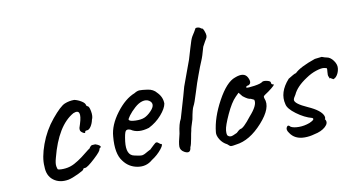

<svg xmlns="http://www.w3.org/2000/svg" viewBox="-66 -799 1745 948"><g transform="rotate(-10 807.0 -324.5)"><path d="M331 -229Q331 -220 319.5 -227Q308 -234 306.5 -241Q305 -248 306.5 -254Q308 -260 312 -271Q337 -350 289 -330Q206 -283 166 -128Q158 -100 161 -85.5Q164 -71 166 -70Q180 -66 204 -68.5Q228 -71 249.5 -82.5Q271 -94 291 -109Q311 -124 321 -132.5Q331 -141 337 -144Q346 -158 352.5 -159Q359 -160 369 -160Q393 -152 394 -143Q394 -141 390 -139L385 -134Q389 -126 350 -90Q311 -54 300 -54Q289 -54 289 -48Q289 -44 258.5 -29.5Q228 -15 209 -11Q164 -3 133.5 -26Q103 -49 103 -96Q99 -140 122.5 -205Q146 -270 189.5 -322.5Q233 -375 256 -384.5Q279 -394 305 -394Q323 -390 340.5 -379Q358 -368 358 -357L363 -352Q372 -352 377 -325Q382 -298 374 -282Q370 -263 360.5 -249Q351 -235 341 -235Q331 -235 331 -229Z M553 -250Q557 -242 585 -241Q613 -240 630 -247Q647 -254 664.5 -272Q682 -290 682 -303.5Q682 -317 668 -325.5Q654 -334 635 -329Q616 -324 596 -306Q576 -288 563 -270.5Q550 -253 553 -250ZM635 -90Q642 -96 652.5 -106.5Q663 -117 668 -117Q673 -117 678.5 -112Q684 -107 686 -106Q702 -106 681.5 -80Q661 -54 631 -35Q599 -7 555.5 -14.5Q512 -22 486 -58Q455 -97 463 -183Q467 -239 511 -297.5Q555 -356 604 -375Q618 -384 630 -384.5Q642 -385 670.5 -381Q699 -377 715 -357Q740 -332 740 -299Q736 -275 709 -244Q682 -213 644 -194Q588 -177 553 -201Q535 -208 528.5 -198Q522 -188 517 -148Q509 -79 550 -72Q554 -71 562 -69.5Q570 -68 572.5 -67.5Q575 -67 581 -66.5Q587 -66 591 -67Q599 -69 606.5 -73.5Q614 -78 618 -80Q626 -84 628.5 -85.5Q631 -87 631.5 -87Q632 -87 633.5 -88Q635 -89 635 -90Z M978 -542Q965 -494 956 -474Q947 -454 944.5 -446Q942 -438 930 -407Q918 -376 902.5 -325Q887 -274 879.5 -261.5Q872 -249 863 -198Q848 -153 848 -145Q845 -135 840 -105.5Q835 -76 829 -64Q826 -31 796 -47Q776 -58 776 -77Q776 -96 788 -140Q794 -189 807 -211Q848 -350 851 -364Q860 -390 876 -432.5Q892 -475 897.5 -491Q903 -507 914.5 -548Q926 -589 934 -602Q949 -625 954 -635Q955 -641 966.5 -640Q978 -639 984 -632Q991 -634 997 -618.5Q1003 -603 1003 -594Q1003 -585 998.5 -578.5Q994 -572 978 -542Z M1164 -248Q1151 -248 1126 -268L1110 -288L1093 -271Q1069 -247 1044 -192.5Q1019 -138 1017 -116Q1015 -94 1020.5 -88.5Q1026 -83 1034.5 -82.5Q1043 -82 1067 -94Q1080 -107 1088 -110Q1103 -110 1144 -163Q1188 -212 1181 -238Q1181 -241 1174 -243.5Q1167 -246 1164 -248ZM1276 -310Q1276 -299 1286 -299Q1297 -298 1256 -268Q1231 -252 1230 -248.5Q1229 -245 1231 -238Q1252 -190 1187.5 -118Q1123 -46 1054 -38Q1033 -34 1027.5 -35Q1022 -36 1011 -47Q989 -58 976.5 -78.5Q964 -99 966 -115Q973 -187 1017.5 -268.5Q1062 -350 1106 -365Q1154 -384 1169.5 -353.5Q1185 -323 1163 -315Q1152 -315 1152 -306Q1159 -303 1193 -308Q1227 -313 1235 -321Q1243 -325 1259.5 -321Q1276 -317 1276 -310Z M1545 -391Q1564 -384 1568 -384Q1587 -381 1601.5 -361Q1616 -341 1614 -322Q1612 -303 1602.5 -288.5Q1593 -274 1580 -272Q1586 -272 1568 -281L1565 -279Q1565 -283 1561.5 -289.5Q1558 -296 1560 -312.5Q1562 -329 1560.5 -331Q1559 -333 1546 -335Q1533 -337 1506.5 -328.5Q1480 -320 1454 -302Q1402 -268 1385 -230Q1373 -213 1373 -205Q1373 -186 1435 -158.5Q1497 -131 1508 -102Q1512 -90 1507 -85Q1508 -84 1509 -83Q1520 -65 1499.5 -46.5Q1479 -28 1443 -21Q1419 -14 1394 -14Q1344 -14 1321 -50Q1308 -67 1315.5 -79.5Q1323 -92 1334 -78Q1348 -70 1375 -70Q1402 -70 1429 -80Q1461 -94 1447 -102Q1409 -112 1370.5 -140.5Q1332 -169 1328 -192Q1312 -253 1366 -313Q1396 -332 1405 -334V-333Q1431 -360 1510 -387Q1540 -391 1545 -391Z"/></g></svg>

Font: Caveat
Style: Regular
Weight: 400
Designer: Pablo Impallari
Foundry: Creative Lab NY
Version: Version 1.096; ttfautohint (v1.3)